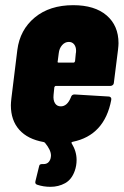

<svg xmlns="http://www.w3.org/2000/svg" viewBox="-20 -545 478 742"><path d="M407 -213H196Q192 -213 190 -208L187 -178Q185 -158 192.5 -146Q200 -134 215 -134Q240 -134 254 -169Q257 -180 268 -180L400 -172Q405 -172 408 -168.5Q411 -165 410 -159Q384 -22 261 3Q254 5 257 9Q276 40 276 73Q276 95 269 115Q257 149 231.5 163Q206 177 175 177Q148 177 124 169Q114 166 117 155L131 98Q132 92 135.5 90.5Q139 89 143 89Q147 89 149 89Q168 89 175 69Q177 61 177 56Q177 35 154 7Q152 5 149 4Q87 -7 54.5 -43.5Q22 -80 22 -138Q22 -147 24 -165L47 -352Q57 -430 114.5 -477.5Q172 -525 263 -525Q346 -525 392 -485.5Q438 -446 438 -378Q438 -370 436 -352L420 -225Q420 -220 416 -216.5Q412 -213 407 -213ZM207 -339 203 -308Q201 -303 207 -303H264Q268 -303 270 -308L273 -339Q274 -342 274 -349Q274 -364 266.5 -373.5Q259 -383 246 -383Q231 -383 220 -370.5Q209 -358 207 -339Z"/></svg>

Font: Barlow Condensed ExtraBold
Style: Italic
Weight: 800
Width: 3
Italic angle: -7°
Designer: Jeremy Tribby
Foundry: Tribby Type
Version: Version 1.408